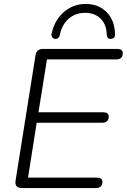

<svg xmlns="http://www.w3.org/2000/svg" viewBox="-20 -953 642 973"><path d="M91 0Q53 0 59 -38L160 -673Q165 -705 198 -705H574Q602 -705 602 -684Q602 -667 593 -659.5Q584 -652 571 -652H218L175 -384H503Q531 -384 531 -363Q531 -346 522 -338.5Q513 -331 499 -331H166L122 -53H470Q499 -53 499 -32Q499 -15 489.5 -7.5Q480 0 467 0ZM258 -756Q249 -758 244 -765.5Q239 -773 242 -786Q259 -855 306 -894Q353 -933 414 -933Q479 -933 520 -892Q561 -851 563 -780Q565 -759 544 -756Q523 -754 521 -776Q520 -829 490 -858.5Q460 -888 411 -888Q363 -888 328.5 -858.5Q294 -829 283 -775Q278 -754 258 -756Z"/></svg>

Font: Nunito Light
Style: Italic
Weight: 300
Italic angle: -9°
Designer: Vernon Adams
Foundry: Vernon Adams
Version: Version 3.601; ttfautohint (v1.8.2.53-6de2)